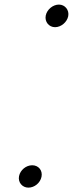

<svg xmlns="http://www.w3.org/2000/svg" viewBox="-20 -680 326 858"><path d="M65.1 107C59.6 134.6 79.4 158.5 106.9 158.5C134.1 158.5 160.1 137.2 165.5 110C171.2 81.8 152.4 58.5 123.8 58.5C96.6 58.5 70.6 79.8 65.1 107ZM184.4 -610.5C178.9 -583 198.5 -558.5 226 -558.5C252.8 -558.5 279.4 -580.7 284.8 -607.5C290.3 -635 270.7 -659.5 243.2 -659.5C216.4 -659.5 189.7 -637.3 184.4 -610.5Z"/></svg>

Font: Smoothie
Style: LightIt
Weight: 400
Foundry: Cannot Into Space Fonts
Version: Version 0.8